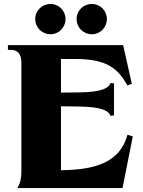

<svg xmlns="http://www.w3.org/2000/svg" viewBox="-20 -950 724 970"><path d="M68 0H599L651 -261L624 -269C586 -128 459 -92 288 -90V-413L365 -412C444 -411 524 -406 539 -364L556 -368V-529L539 -531C524 -489 444 -484 365 -483L288 -482V-652H362C524 -652 577 -601 624 -518L646 -527L602 -722H20V-698H36C70 -698 88 -676 88 -634V-84C88 -48 82 -24 68 0ZM235 -777C277 -777 311 -811 311 -854C311 -896 277 -930 235 -930C192 -930 158 -896 158 -854C158 -811 192 -777 235 -777ZM444 -777C486 -777 520 -811 520 -854C520 -896 486 -930 444 -930C401 -930 367 -896 367 -854C367 -811 401 -777 444 -777Z"/></svg>

Font: Sinistre Bold
Style: Regular
Weight: 900
Designer: Jules Durand
Foundry: Collletttivo
Version: Version 69.420;Glyphs 3.2 (3217)